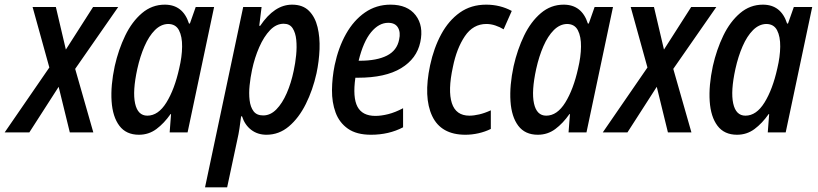

<svg xmlns="http://www.w3.org/2000/svg" viewBox="-69 -569 3515 825"><path d="M-49 0 143 -279 71 -539H171L214 -356L331 -539H439L254 -273L332 0H231L183 -196L57 0Z M528 10Q473 10 444 -28.5Q415 -67 410.5 -134Q406 -201 424 -285Q440 -356 469 -416Q498 -476 541 -512.5Q584 -549 639 -549Q717 -549 743 -468H747L772 -539H851L737 0H660L666 -79H664Q636 -39 603 -14.5Q570 10 528 10ZM564 -72Q611 -72 646 -128.5Q681 -185 701 -275Q713 -325 713.5 -368.5Q714 -412 700 -439Q686 -466 653 -466Q622 -465 596.5 -439.5Q571 -414 552 -370.5Q533 -327 521 -273Q500 -177 511.5 -124.5Q523 -72 564 -72Z M812 236 976 -539H1055L1045 -458H1049Q1110 -549 1186 -549Q1232 -549 1258.5 -522.5Q1285 -496 1295.5 -452.5Q1306 -409 1304 -357.5Q1302 -306 1291 -254Q1275 -182 1245 -122Q1215 -62 1172.5 -26Q1130 10 1076 10Q1038 10 1010.5 -11Q983 -32 971 -69H967Q964 -44 960 -17.5Q956 9 951 30L907 236ZM1062 -73Q1093 -73 1118.5 -99Q1144 -125 1163 -168.5Q1182 -212 1193 -265Q1200 -297 1203.5 -332Q1207 -367 1204 -397.5Q1201 -428 1188.5 -447.5Q1176 -467 1150 -467Q1118 -467 1091.5 -439.5Q1065 -412 1045 -366.5Q1025 -321 1014 -269Q1007 -236 1003.5 -202Q1000 -168 1003.5 -138.5Q1007 -109 1020.5 -91Q1034 -73 1062 -73Z M1525 10Q1463 10 1426 -16Q1389 -42 1373 -85.5Q1357 -129 1357.5 -182Q1358 -235 1369 -289Q1385 -365 1418 -423.5Q1451 -482 1499.5 -515.5Q1548 -549 1609 -549Q1682 -549 1717 -503.5Q1752 -458 1737 -388Q1722 -317 1654.5 -276Q1587 -235 1469 -235H1458Q1446 -150 1467 -110.5Q1488 -71 1544 -71Q1569 -71 1599 -78.5Q1629 -86 1663 -104V-22Q1602 10 1525 10ZM1599 -471Q1559 -471 1525.5 -430.5Q1492 -390 1472 -308H1477Q1550 -308 1593.5 -330Q1637 -352 1646 -399Q1653 -430 1641 -450.5Q1629 -471 1599 -471Z M1931 10Q1826 10 1788 -70.5Q1750 -151 1779 -288Q1795 -363 1827 -422Q1859 -481 1907 -515Q1955 -549 2020 -549Q2080 -549 2130 -522L2095 -443Q2079 -453 2059.5 -459.5Q2040 -466 2021 -466Q1964 -466 1928.5 -413.5Q1893 -361 1877 -281Q1855 -180 1872.5 -126Q1890 -72 1948 -72Q1967 -72 1990.5 -77.5Q2014 -83 2040 -95V-15Q2016 -3 1987.5 3.5Q1959 10 1931 10Z M2242 10Q2187 10 2158 -28.5Q2129 -67 2124.5 -134Q2120 -201 2138 -285Q2154 -356 2183 -416Q2212 -476 2255 -512.5Q2298 -549 2353 -549Q2431 -549 2457 -468H2461L2486 -539H2565L2451 0H2374L2380 -79H2378Q2350 -39 2317 -14.5Q2284 10 2242 10ZM2278 -72Q2325 -72 2360 -128.5Q2395 -185 2415 -275Q2427 -325 2427.5 -368.5Q2428 -412 2414 -439Q2400 -466 2367 -466Q2336 -465 2310.5 -439.5Q2285 -414 2266 -370.5Q2247 -327 2235 -273Q2214 -177 2225.5 -124.5Q2237 -72 2278 -72Z M2521 0 2713 -279 2641 -539H2741L2784 -356L2901 -539H3009L2824 -273L2902 0H2801L2753 -196L2627 0Z M3098 10Q3043 10 3014 -28.5Q2985 -67 2980.5 -134Q2976 -201 2994 -285Q3010 -356 3039 -416Q3068 -476 3111 -512.5Q3154 -549 3209 -549Q3287 -549 3313 -468H3317L3342 -539H3421L3307 0H3230L3236 -79H3234Q3206 -39 3173 -14.5Q3140 10 3098 10ZM3134 -72Q3181 -72 3216 -128.5Q3251 -185 3271 -275Q3283 -325 3283.5 -368.5Q3284 -412 3270 -439Q3256 -466 3223 -466Q3192 -465 3166.5 -439.5Q3141 -414 3122 -370.5Q3103 -327 3091 -273Q3070 -177 3081.5 -124.5Q3093 -72 3134 -72Z"/></svg>

Font: Noto Sans Condensed Medium
Style: Italic
Weight: 500
Width: 3
Italic angle: -12°
Designer: Monotype Design Team
Foundry: Monotype Imaging Inc.
Version: Version 2.013; ttfautohint (v1.8.4.7-5d5b)